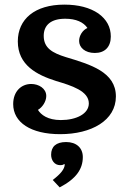

<svg xmlns="http://www.w3.org/2000/svg" viewBox="-20 -570 556 830"><path d="M243 -51C186 -51 157 -74 144 -95C163 -106 180 -131 180 -155C180 -188 147 -207 115 -207C72 -207 37 -175 37 -120C37 -41 113 10 240 10C375 10 481 -49 481 -153C481 -259 371 -291 265 -323C207 -341 169 -362 169 -415C169 -462 201 -489 262 -489C309 -489 341 -474 358 -449C337 -440 322 -416 322 -393C322 -365 347 -341 390 -341C433 -341 459 -367 459 -412C459 -453 441 -486 405 -512C368 -537 319 -550 258 -550C130 -550 57 -487 57 -391C57 -288 140 -246 222 -220C289 -200 364 -177 364 -123C364 -78 310 -51 243 -51ZM266 44C222 44 201 64 201 99C201 122 215 144 240 144C249 144 255 142 257 139L260 141C259 161 243 181 208 208L238 240C309 203 338 161 338 109C338 69 310 44 266 44Z"/></svg>

Font: Domine
Style: Bold
Weight: 700
Designer: Pablo Impallari, Rodrigo Fuenzalida, Brenda Gallo
Foundry: Pablo Impallari, Rodrigo Fuenzalida, Brenda Gallo
Version: Version 2.000